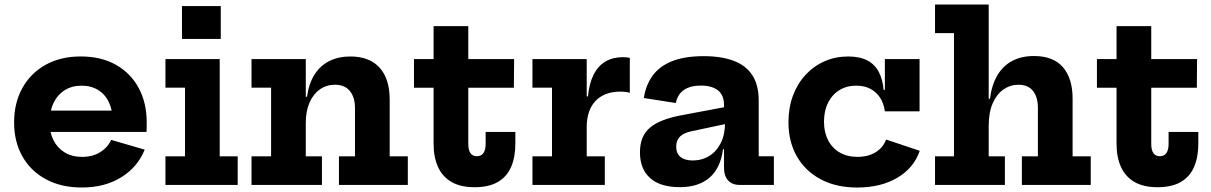

<svg xmlns="http://www.w3.org/2000/svg" viewBox="-20 -810 5303 841"><path d="M339 11.3Q247.4 11.3 180.7 -25Q114 -61.2 77.9 -125.3Q41.8 -189.4 41.8 -273.8Q41.8 -359 77.8 -424.1Q113.9 -489.3 179.5 -526Q245 -562.7 333.8 -562.7Q423.2 -562.7 487.8 -526.2Q552.4 -489.7 587.5 -424.6Q622.6 -359.6 622.6 -273.7Q622.6 -259.7 622.5 -249.6Q622.4 -239.5 621.7 -232.2H471.6Q472.8 -243 473.2 -254.5Q473.5 -266.1 473.5 -280.6Q473.5 -326.6 457.4 -361.2Q441.4 -395.9 410.6 -415.3Q379.8 -434.7 336.3 -434.7Q294.6 -434.7 263.2 -414.7Q231.7 -394.8 214.4 -358.6Q197 -322.4 197 -273.8Q197 -229.6 214.4 -195.5Q231.8 -161.5 263.6 -142.1Q295.5 -122.8 340.2 -122.8Q385.3 -122.8 418.2 -143.1Q451.2 -163.3 466.9 -197.3L613.8 -154.6Q582.9 -77.7 510.6 -33.2Q438.4 11.3 339 11.3ZM138.3 -232.2V-325.4H531.9L548.6 -232.2Z M942.4 -125.2H1021.1V0H704.7V-125.2H790.4V-426H704.7V-551.2H942.4ZM777.1 -783.5H947V-639.4H777.1Z M1319.4 -125.2H1390.2V0H1081.7V-125.2H1167.4V-426H1081.7V-551.2H1319.4ZM1534.9 -125.2V-336.5Q1534.9 -383.7 1512.6 -411.2Q1490.4 -438.8 1446.9 -438.8Q1410.1 -438.8 1381.2 -418.5Q1352.4 -398.3 1335.9 -360.8Q1319.4 -323.2 1319.4 -271L1293.2 -386.3H1324.8Q1332.9 -444.9 1358.2 -484.1Q1383.4 -523.2 1423.1 -542.9Q1462.8 -562.6 1514.5 -562.6Q1598.2 -562.6 1642.5 -513.8Q1686.9 -465 1686.9 -374.1V-125.2H1766.3V0H1464.7V-125.2Z M2031.2 -179.7Q2031.2 -152.4 2040.9 -139Q2050.5 -125.7 2068.8 -125.7Q2087.7 -125.7 2097.4 -139.4Q2107.2 -153 2107.2 -179.7V-232H2237.4V-180.7Q2237.4 -121.6 2218.8 -78.8Q2200.3 -36 2160.8 -13Q2121.4 10 2058.9 10Q1996.4 10 1956.8 -13.5Q1917.1 -37 1898.2 -79.6Q1879.2 -122.1 1879.2 -179.7V-425.7H1793.3V-551.2H1879.2V-695.6H2031.2V-551.2H2231.9L2230.9 -425.7H2031.2Z M2549.9 -125.2H2629.2V0H2312.2V-125.2H2397.9V-426H2312.2V-551.2H2549.9ZM2738.7 -403.7Q2729.8 -406.2 2719.6 -407.4Q2709.5 -408.7 2697.5 -408.7Q2627.8 -408.7 2588.8 -368.1Q2549.9 -327.5 2549.9 -252.6L2523.7 -387.8H2555.3Q2560.9 -445.2 2580.3 -483.3Q2599.6 -521.4 2632 -540.5Q2664.4 -559.6 2709.2 -559.6Q2717.3 -559.6 2724.5 -558.8Q2731.8 -558.1 2738.7 -556.6Z M3220.1 0Q3187 0 3169.2 -19.8Q3151.3 -39.5 3151.3 -75.7V-194.2L3162 -214.2L3156 -274.1L3151.3 -307.3V-350.8Q3151.3 -379.5 3139.3 -398.2Q3127.3 -416.9 3104.5 -426Q3081.8 -435.2 3050.1 -435.2Q3005 -435.2 2976.8 -416.8Q2948.5 -398.4 2940.2 -358.8L2800.2 -380.6Q2809 -438.9 2839.6 -480Q2870.2 -521 2925.2 -542.5Q2980.2 -564 3062.7 -564Q3139.9 -564 3193.6 -543.7Q3247.3 -523.5 3275.3 -480.6Q3303.3 -437.7 3303.3 -369.6V-125.5H3369.7V0ZM2958.5 9.8Q2871.9 9.8 2827.5 -30.2Q2783.1 -70.2 2783.1 -143Q2783.1 -214.2 2827.6 -251.3Q2872.1 -288.4 2966.9 -305.5L3179.6 -345.6V-271.4L3010.9 -235.5Q2975 -228.4 2958.4 -211.7Q2941.8 -195 2941.8 -167.7Q2941.8 -137.9 2960.7 -122.5Q2979.6 -107.1 3014.3 -107.1Q3054.7 -107.1 3086.8 -127Q3118.9 -146.9 3137.5 -184.2Q3156 -221.6 3156 -274.1L3181 -156.5H3147Q3136 -72.8 3087.5 -31.5Q3039 9.8 2958.5 9.8Z M3734.4 11.4Q3642.2 11.4 3574.6 -24.8Q3507 -61 3470.3 -125.3Q3433.6 -189.7 3433.6 -274.3Q3433.6 -338.2 3453.3 -391Q3473 -443.8 3508.7 -482.3Q3544.3 -520.8 3591.9 -541.7Q3639.4 -562.6 3695 -562.6Q3745.7 -562.6 3778.7 -545.4Q3811.7 -528.2 3829 -495.5Q3846.4 -462.8 3850.5 -416.3H3883.2L3855.9 -322.3Q3851.5 -356.4 3835.2 -381.7Q3818.9 -407.1 3792.3 -421Q3765.8 -434.8 3730.5 -434.8Q3688 -434.8 3656.2 -415Q3624.4 -395.1 3606.9 -359.5Q3589.3 -323.9 3589.3 -276.7Q3589.3 -230.9 3607.1 -196.2Q3624.9 -161.6 3657.7 -142.3Q3690.5 -122.9 3736.1 -122.9Q3783.3 -122.9 3816.1 -143.5Q3848.8 -164.1 3861.2 -198.9L4008.6 -149.5Q3983.3 -74.6 3910.9 -31.6Q3838.5 11.4 3734.4 11.4ZM3855.9 -322.3V-551.2H4007.9V-322.3Z M4310.7 -125.2H4381.6V0H4075.6V-125.2H4158.7V-664.8H4075.6V-790H4310.7ZM4526.2 -125.2V-337.8Q4526.2 -384.7 4504.8 -411.7Q4483.4 -438.8 4441.3 -438.8Q4405.3 -438.8 4375.6 -418.4Q4346 -398.1 4328.4 -357.9Q4310.7 -317.7 4310.7 -258.3L4284.6 -377.1H4316.1Q4324.3 -439.7 4349.4 -481.3Q4374.5 -522.9 4414.8 -543.7Q4455 -564.6 4509.1 -564.6Q4593.7 -564.6 4636 -515.5Q4678.2 -466.5 4678.2 -378.1V-125.2H4757.7V0H4456V-125.2Z M5022.7 -179.7Q5022.7 -152.4 5032.4 -139Q5042 -125.7 5060.3 -125.7Q5079.2 -125.7 5088.9 -139.4Q5098.7 -153 5098.7 -179.7V-232H5228.9V-180.7Q5228.9 -121.6 5210.3 -78.8Q5191.8 -36 5152.3 -13Q5112.9 10 5050.4 10Q4987.9 10 4948.3 -13.5Q4908.6 -37 4889.7 -79.6Q4870.7 -122.1 4870.7 -179.7V-425.7H4784.8V-551.2H4870.7V-695.6H5022.7V-551.2H5223.4L5222.4 -425.7H5022.7Z"/></svg>

Font: Hepta Slab ExtraLight
Style: Regular
Weight: 200
Designer: Michael LaGattuta
Foundry: Michael LaGattuta
Version: Version 1.100